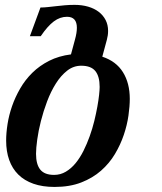

<svg xmlns="http://www.w3.org/2000/svg" viewBox="-20 -549 655 778"><path d="M4.9 20.5Q4.9 -9.8 10.5 -45.9Q16.1 -82 28.8 -118.7Q41.5 -155.3 61.8 -190.4Q82 -225.6 111.1 -254.2Q140.1 -282.7 179 -302.5Q217.8 -322.3 267.6 -328.6L283.7 -388.2Q287.6 -402.3 289.6 -414.6Q291.5 -426.8 291.5 -436.5Q291.5 -481 251.5 -481Q223.1 -481 198 -462.2Q172.9 -443.4 145 -402.3H101.1L144 -518.6Q158.2 -518.6 173.6 -520.3Q189 -522 206.3 -523.9Q223.6 -525.9 242.4 -527.6Q261.2 -529.3 282.2 -529.3Q312 -529.3 337.2 -522Q362.3 -514.6 380.1 -501Q397.9 -487.3 408 -467.8Q418 -448.2 418 -423.8Q418 -406.2 413.1 -388.2L394.5 -319.3Q450.7 -300.8 478.3 -256.3Q505.9 -211.9 505.9 -148.4Q505.9 -118.7 500.5 -80.6Q495.1 -42.5 481.7 -2.7Q468.3 37.1 445.8 75Q423.3 112.8 389.4 142.6Q355.5 172.4 309.1 190.4Q262.7 208.5 201.2 208.5Q152.3 208.5 115.5 195.6Q78.6 182.6 54.2 158.4Q29.8 134.3 17.3 99.4Q4.9 64.5 4.9 20.5ZM309.1 -282.7Q277.8 -282.7 252.2 -262.7Q226.6 -242.7 206.3 -210.4Q186 -178.2 170.9 -138.2Q155.8 -98.1 145.8 -58.6Q135.7 -19 130.9 16.4Q126 51.8 126 74.2Q126 117.2 143.3 138.4Q160.6 159.7 199.2 159.7Q225.1 159.7 246.8 146.7Q268.6 133.8 286.4 112.1Q304.2 90.3 318.4 62Q332.5 33.7 343.5 2.9Q354.5 -27.8 362.1 -58.8Q369.6 -89.8 374.5 -116.9Q379.4 -144 381.6 -165Q383.8 -186 383.8 -196.8Q383.8 -239.7 366.2 -261.2Q348.6 -282.7 309.1 -282.7Z"/></svg>

Font: Arian AMU Serif
Style: Bold Italic
Weight: 700
Italic angle: -15°
Designer: Ruben Hakobyan (Tarumian)
Foundry: Ruben Hakobyan (Tarumian)
Version: Version 1.002